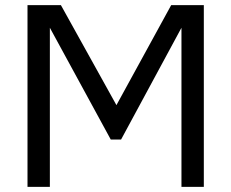

<svg xmlns="http://www.w3.org/2000/svg" viewBox="-20 -727 900 747"><path d="M87 0V-707H217L433 -318L646 -707H773V0H686V-619L451 -184H411L174 -619V0Z"/></svg>

Font: Onest
Style: Regular
Weight: 400
Designer: Dmitri Voloshin, Andrey Kudryavtsev
Foundry: Dmitri Voloshin, Andrey Kudryavtsev
Version: Version 1.000;gftools[0.9.33]